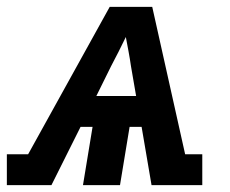

<svg xmlns="http://www.w3.org/2000/svg" viewBox="-52 -540 672 560"><path d="M-32 0V-90H30L268 -520H392L488 -90H538V0H390L361 -170H326L298 0H190L218 -170H183L98 0ZM345 -260 330 -347Q327 -368 323 -389.5Q319 -411 315 -432Q305 -411 294 -389.5Q283 -368 272 -347L229 -260Z"/></svg>

Font: Iosevka HT Extrabold Extended
Style: Italic
Weight: 800
Width: 7
Italic angle: -9°
Monospace: yes
Designer: Belleve Invis
Foundry: Belleve Invis
Version: Version 32.3.0; ttfautohint (v1.8.4)